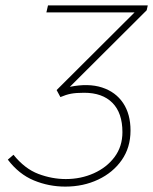

<svg xmlns="http://www.w3.org/2000/svg" viewBox="-20 -680 568 712"><path d="M222 12Q161 12 105.5 -11Q50 -34 9 -88L30 -106Q72 -54 122.5 -35Q173 -16 224 -16Q280 -16 328 -37.5Q376 -59 405 -98Q434 -137 434 -190Q434 -261 397 -298.5Q360 -336 292 -336Q262 -336 243.5 -332.5Q225 -329 204 -320L190 -346L479 -634H152L158 -660H528L524 -642L239 -358Q308 -372 358.5 -355.5Q409 -339 436.5 -298Q464 -257 464 -196Q464 -133 431.5 -86.5Q399 -40 344 -14Q289 12 222 12Z"/></svg>

Font: Source Sans 3
Style: Italic
Weight: 200
Italic angle: -11°
Designer: Paul D. Hunt
Foundry: Adobe
Version: Version 3.046;hotconv 1.0.118;makeotfexe 2.5.65603